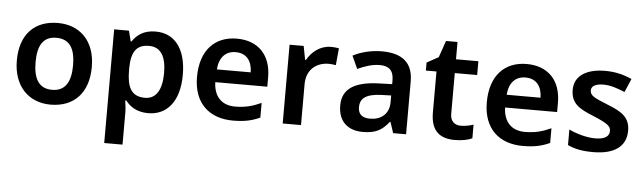

<svg xmlns="http://www.w3.org/2000/svg" viewBox="-53 -962 4410 1316"><g transform="rotate(5 2152.5 -303.5)"><path d="M565 -365C565 -545 458 -645 308 -645C148 -645 49 -545 49 -365C49 -185 157 -83 305 -83C465 -83 565 -185 565 -365ZM178 -365C178 -480 216 -543 306 -543C397 -543 436 -480 436 -365C436 -250 397 -185 307 -185C216 -185 178 -250 178 -365Z M980 -645C898 -645 851 -608 821 -563H815L797 -635H695V147H821V-73C821 -99 817 -131 813 -156H821C850 -118 897 -83 977 -83C1104 -83 1191 -180 1191 -365C1191 -550 1107 -645 980 -645ZM944 -543C1025 -543 1062 -479 1062 -367C1062 -255 1025 -186 946 -186C850 -186 821 -250 821 -366V-382C823 -490 855 -543 944 -543Z M1539 -645C1389 -645 1289 -545 1289 -360C1289 -175 1401 -83 1560 -83C1640 -83 1692 -95 1746 -120V-221C1687 -194 1636 -180 1566 -180C1474 -180 1420 -237 1417 -335H1775V-399C1775 -554 1685 -645 1539 -645ZM1539 -552C1616 -552 1652 -498 1653 -423H1420C1427 -508 1471 -552 1539 -552Z M2186 -645C2112 -645 2055 -598 2023 -541H2017L1999 -635H1902V-93H2028V-374C2028 -479 2101 -528 2181 -528C2195 -528 2217 -526 2230 -523L2241 -640C2227 -643 2203 -645 2186 -645Z M2537 -645C2462 -645 2391 -626 2338 -598L2378 -510C2427 -532 2477 -550 2531 -550C2591 -550 2626 -523 2626 -454V-427L2532 -424C2365 -418 2284 -363 2284 -251C2284 -136 2356 -83 2453 -83C2543 -83 2586 -109 2633 -168H2637L2662 -93H2751V-457C2751 -585 2677 -645 2537 -645ZM2560 -347 2626 -349V-303C2626 -220 2569 -178 2495 -178C2446 -178 2413 -198 2413 -250C2413 -308 2449 -343 2560 -347Z M3119 -184C3077 -184 3047 -208 3047 -259V-540H3201V-635H3047V-754H2968L2928 -639L2848 -595V-540H2921V-258C2921 -121 2994 -83 3087 -83C3134 -83 3179 -92 3206 -105V-199C3181 -191 3150 -184 3119 -184Z M3533 -645C3383 -645 3283 -545 3283 -360C3283 -175 3395 -83 3554 -83C3634 -83 3686 -95 3740 -120V-221C3681 -194 3630 -180 3560 -180C3468 -180 3414 -237 3411 -335H3769V-399C3769 -554 3679 -645 3533 -645ZM3533 -552C3610 -552 3646 -498 3647 -423H3414C3421 -508 3465 -552 3533 -552Z M4265 -250C4265 -343 4206 -378 4109 -416C4011 -455 3986 -469 3986 -503C3986 -533 4015 -550 4069 -550C4119 -550 4167 -533 4217 -512L4257 -605C4197 -632 4139 -645 4073 -645C3946 -645 3862 -594 3862 -497C3862 -406 3914 -371 4018 -330C4123 -286 4141 -269 4141 -237C4141 -201 4112 -178 4043 -178C3986 -178 3916 -198 3863 -223V-116C3913 -93 3963 -83 4039 -83C4184 -83 4265 -141 4265 -250Z"/></g></svg>

Font: Noto Sans Kannada UI SemiBold
Style: Regular
Weight: 600
Designer: Jelle Bosma - Monotype Design Team
Foundry: Monotype Imaging Inc.
Version: Version 2.005